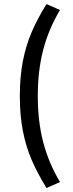

<svg xmlns="http://www.w3.org/2000/svg" viewBox="-20 -753 359 950"><path d="M276.9 -703.6Q219.7 -607.4 193.4 -505.1Q167 -402.8 167 -277.8Q167 -153.3 193.4 -51Q219.7 51.3 276.9 147.9L210 177.2Q165 104 136.7 38.3Q108.4 -27.3 93.3 -104.5Q78.1 -181.6 78.1 -277.8Q78.1 -374 93.3 -451.2Q108.4 -528.3 136.7 -594.2Q165 -660.2 210 -732.9Z"/></svg>

Font: Varta
Style: Bold
Weight: 700
Designer: Joana Correia, Viktoriya Grabowska, Eben Sorkin
Foundry: Sorkin Type
Version: Version 1.002; ttfautohint (v1.3) -l 8 -r 24 -G 200 -x 12 -H